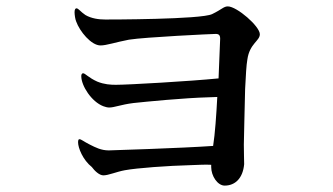

<svg xmlns="http://www.w3.org/2000/svg" viewBox="-20 -669 1040 600"><path d="M692 -649C679 -649 674 -640 643 -625C609 -608 318 -608 309 -608C289 -608 266 -611 247 -622C232 -632 225 -643 219 -643C216 -643 213 -640 213 -631C213 -623 215 -609 218 -602C229 -571 265 -527 294 -527C313 -527 341 -537 383 -545C433 -553 644 -563 654 -563C664 -563 668 -559 668 -548L663 -424C572 -415 380 -404 342 -404C326 -404 306 -405 284 -414C257 -426 246 -440 240 -440C235 -440 234 -435 234 -431C234 -401 266 -351 303 -337C309 -335 315 -333 321 -333C338 -333 357 -342 397 -347C434 -351 555 -363 633 -365C643 -365 652 -366 659 -366C656 -309 652 -251 646 -213C547 -206 322 -199 320 -199C296 -199 279 -208 261 -217C241 -227 234 -234 228 -234C225 -234 224 -230 224 -224C224 -207 239 -169 267 -147C275 -136 290 -121 303 -121C319 -121 343 -132 370 -137C408 -144 503 -151 578 -153C602 -154 623 -155 640 -154V-147C640 -119 660 -89 682 -89C715 -89 739 -112 743 -156C743 -162 742 -196 742 -217C742 -238 745 -337 746 -391C748 -432 750 -467 753 -483C760 -533 792 -541 792 -562C792 -587 720 -649 692 -649Z"/></svg>

Font: Shippori Mincho OTF SemiBold
Style: Regular
Weight: 600
Designer: FONTDASU
Foundry: FONTDASU / Google Inc. / but / Adobe
Version: Version 3.300;hotconv 1.0.109;makeotfexe 2.5.65596